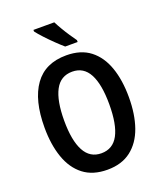

<svg xmlns="http://www.w3.org/2000/svg" viewBox="-168 -1044 977 1160"><g transform="rotate(-20 320.0 -463.5)"><path d="M591 -358Q591 -248 562 -165.5Q533 -83 473 -36.5Q413 10 321 10Q227 10 167 -36.5Q107 -83 78 -166.5Q49 -250 49 -359Q49 -535 117 -630Q185 -725 321 -725Q414 -725 473.5 -679Q533 -633 562 -550.5Q591 -468 591 -358ZM175 -358Q175 -230 211 -163Q247 -96 320 -96Q394 -96 429.5 -162Q465 -228 465 -358Q465 -487 429.5 -553.5Q394 -620 321 -620Q246 -620 210.5 -553Q175 -486 175 -358ZM322 -937Q333 -915 349.5 -887Q366 -859 383.5 -833Q401 -807 414 -789V-777H334Q314 -794 285 -822Q256 -850 229 -879Q202 -908 188 -927V-937Z"/></g></svg>

Font: Noto Sans Hebrew Condensed SemiBold
Style: Regular
Weight: 600
Width: 3
Designer: Monotype Design Team
Foundry: Monotype Imaging Inc.
Version: Version 2.004; ttfautohint (v1.8.4.7-5d5b)